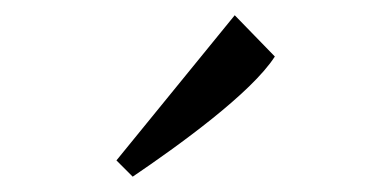

<svg xmlns="http://www.w3.org/2000/svg" viewBox="-20 -884 472 248"><path d="M151.4 -655.8C210.4 -695.8 304.7 -763.7 335 -811L283.2 -864.3L130.4 -676.8Z"/></svg>

Font: Merriweather
Style: Light
Weight: 250
Designer: Eben Sorkin ( eben@eyebytes.com )
Foundry: Sorkin Type Co.
Version: Version 1.003